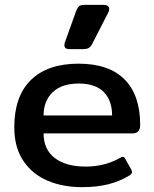

<svg xmlns="http://www.w3.org/2000/svg" viewBox="-20 -758 638 793"><path d="M246 -571Q246 -579 248 -583L295 -714Q301 -728 307.5 -733Q314 -738 332 -738H406Q431 -738 431 -721Q431 -714 427 -706L361 -577Q354 -564 346 -559.5Q338 -555 319 -555H267Q246 -555 246 -571ZM39 -232Q39 -361 108 -428Q177 -495 304 -495Q430 -495 494.5 -430Q559 -365 559 -242Q559 -207 527 -207H160Q160 -141 206 -105.5Q252 -70 334 -70Q413 -70 476 -106Q483 -110 487 -110Q494 -110 498 -101L522 -58Q525 -52 525 -47Q525 -40 516 -34Q475 -9 427.5 3Q380 15 318 15Q240 15 177 -11.5Q114 -38 76.5 -93.5Q39 -149 39 -232ZM443 -281Q443 -343 408.5 -378Q374 -413 305 -413Q235 -413 197.5 -377Q160 -341 160 -281Z"/></svg>

Font: Mitr
Style: Regular
Weight: 400
Designer: Thanarat Vachiruckul
Foundry: Cadson Demak
Version: Version 1.002